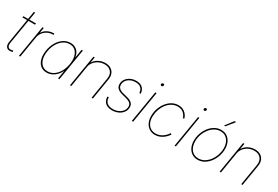

<svg xmlns="http://www.w3.org/2000/svg" viewBox="64 -1789 4101 2834"><g transform="rotate(30 2115.0 -372.5)"><path d="M264.6 -539.1 260.7 -516.6H44.9L48.8 -539.1ZM150.9 -671.4H173.3L79.1 -102.5Q71.3 -54.7 90.8 -33Q110.4 -11.2 153.8 -20Q158.7 -21 164.6 -22Q170.4 -22.9 175.3 -23.4L176.3 -1.5Q170.4 -1 164.6 0Q158.7 1 152.8 2Q98.1 12.2 73 -17.8Q47.9 -47.9 56.6 -102.5Z M284.7 0 374 -539.1H396.5L381.8 -450.2H384.3Q410.6 -493.7 458.7 -519.3Q506.8 -544.9 563 -544.9Q567.4 -544.9 568.8 -544.9Q570.3 -544.9 574.7 -544.9L571.3 -522.5Q568.8 -522.5 566.4 -522.5Q564 -522.5 559.6 -522.5Q511.7 -522.5 470.5 -501.2Q429.2 -480 401.6 -443.1Q374 -406.2 366.2 -358.4L307.1 0Z M759.8 10.7Q695.3 10.7 653.1 -25.4Q610.8 -61.5 594.7 -124.8Q578.6 -188 591.8 -268.6Q605 -348.6 642.3 -411.6Q679.7 -474.6 734.1 -510.7Q788.6 -546.9 852.5 -546.9Q897 -546.9 931.6 -528.6Q966.3 -510.3 988 -477.1Q1009.8 -443.8 1015.6 -399.4H1018.1L1041 -539.1H1063.5L974.1 0H951.7L974.1 -136.7H971.7Q951.2 -92.8 918.2 -59.3Q885.3 -25.9 845 -7.6Q804.7 10.7 759.8 10.7ZM762.7 -11.7Q821.3 -11.7 869.6 -45.2Q918 -78.6 950.9 -136.5Q983.9 -194.3 996.1 -268.6Q1008.3 -342.3 994.9 -400.1Q981.4 -458 944.3 -491.2Q907.2 -524.4 849.6 -524.4Q792 -524.4 742.9 -491.2Q693.8 -458 660.2 -400.1Q626.5 -342.3 614.3 -268.6Q602.1 -194.3 616 -136.5Q629.9 -78.6 667.5 -45.2Q705.1 -11.7 762.7 -11.7Z M1235.8 -359.4 1176.8 0H1154.3L1243.2 -539.1H1265.6L1246.6 -421.9H1240.7Q1268.6 -484.4 1325.7 -515.6Q1382.8 -546.9 1444.8 -546.9Q1501 -546.9 1539.8 -523.2Q1578.6 -499.5 1595.9 -457.5Q1613.3 -415.5 1604 -359.4L1544.9 0H1522.5L1582 -359.9Q1594.2 -434.1 1556.4 -479.2Q1518.6 -524.4 1444.8 -524.4Q1393.6 -524.4 1349.1 -503.2Q1304.7 -481.9 1274.4 -444.6Q1244.1 -407.2 1235.8 -359.4Z M1876 10.7Q1827.1 10.7 1792.5 -5.1Q1757.8 -21 1738.5 -50.8Q1719.2 -80.6 1716.8 -121.6Q1716.3 -126.5 1716.6 -126.7Q1716.8 -127 1716.8 -132.3L1739.3 -134.8Q1739.3 -74.2 1774.7 -43Q1810.1 -11.7 1876 -11.7Q1926.3 -11.7 1968 -30.5Q2009.8 -49.3 2034.9 -82.8Q2060.1 -116.2 2060.1 -159.2Q2060.1 -192.9 2037.4 -214.6Q2014.6 -236.3 1970.2 -248L1887.7 -269.5Q1833.5 -283.7 1805.7 -312Q1777.8 -340.3 1777.8 -381.8Q1777.8 -430.2 1804.4 -467.3Q1831.1 -504.4 1875 -525.6Q1918.9 -546.9 1972.2 -546.9Q2037.6 -546.9 2075.4 -515.1Q2113.3 -483.4 2120.6 -422.4Q2121.1 -419.4 2120.8 -418.7Q2120.6 -418 2121.1 -415L2099.1 -411.6Q2094.2 -468.3 2062.7 -496.3Q2031.2 -524.4 1972.2 -524.4Q1924.3 -524.4 1885.3 -506.1Q1846.2 -487.8 1823.5 -455.8Q1800.8 -423.8 1800.8 -382.8Q1800.8 -348.6 1824 -325.7Q1847.2 -302.7 1894 -290.5L1977.1 -269.5Q2028.3 -256.3 2055.4 -229Q2082.5 -201.7 2082.5 -160.2Q2082.5 -122.1 2065.9 -90.6Q2049.3 -59.1 2020.5 -36.4Q1991.7 -13.7 1954.3 -1.5Q1917 10.7 1876 10.7Z M2208 0 2297.4 -539.1H2319.8L2230.5 0ZM2328.6 -666Q2319.3 -666 2313.7 -672.9Q2308.1 -679.7 2309.6 -689Q2311 -698.7 2319.1 -705.3Q2327.1 -711.9 2336.9 -711.9Q2346.2 -711.9 2351.6 -705.3Q2356.9 -698.7 2355.5 -689Q2354 -679.2 2346.2 -672.6Q2338.4 -666 2328.6 -666Z M2604 7.8Q2545.4 7.8 2502.4 -21.7Q2459.5 -51.3 2437.3 -103.5Q2415 -155.8 2418 -222.7Q2419.9 -284.2 2441.4 -342.3Q2462.9 -400.4 2499.8 -446.5Q2536.6 -492.7 2585.7 -519.8Q2634.8 -546.9 2692.4 -546.9Q2737.3 -546.9 2768.6 -531.5Q2799.8 -516.1 2819.8 -493.9Q2839.8 -471.7 2849.9 -450.7Q2859.9 -429.7 2861.3 -418L2840.3 -410.6Q2838.9 -421.4 2829.8 -440.2Q2820.8 -459 2803.5 -478.5Q2786.1 -498 2758.8 -511.2Q2731.4 -524.4 2692.4 -524.4Q2637.7 -524.4 2592.5 -498.5Q2547.4 -472.7 2513.9 -429Q2480.5 -385.3 2461.4 -330.8Q2442.4 -276.4 2440.4 -219.2Q2437.5 -157.7 2456.8 -111.6Q2476.1 -65.4 2513.7 -40Q2551.3 -14.6 2604 -14.6Q2643.6 -14.6 2676.5 -28.3Q2709.5 -42 2734.1 -62.3Q2758.8 -82.5 2774.4 -101.6Q2790 -120.6 2794.9 -131.3L2814.5 -121.1Q2809.6 -109.4 2792.5 -88.1Q2775.4 -66.9 2748 -44.9Q2720.7 -22.9 2684.3 -7.6Q2647.9 7.8 2604 7.8Z M2937 0 3026.4 -539.1H3048.8L2959.5 0ZM3057.6 -666Q3048.3 -666 3042.7 -672.9Q3037.1 -679.7 3038.6 -689Q3040 -698.7 3048.1 -705.3Q3056.2 -711.9 3065.9 -711.9Q3075.2 -711.9 3080.6 -705.3Q3085.9 -698.7 3084.5 -689Q3083 -679.2 3075.2 -672.6Q3067.4 -666 3057.6 -666Z M3332 10.7Q3275.9 10.7 3233.9 -17.3Q3191.9 -45.4 3168.7 -95Q3145.5 -144.5 3145.5 -208.5Q3145.5 -270.5 3166 -330.8Q3186.5 -391.1 3223.6 -439.7Q3260.7 -488.3 3311.3 -517.6Q3361.8 -546.9 3421.9 -546.9Q3478.5 -546.9 3520 -518.8Q3561.5 -490.7 3584.7 -441.4Q3607.9 -392.1 3607.9 -328.1Q3607.9 -266.1 3587.4 -205.8Q3566.9 -145.5 3530 -96.7Q3493.2 -47.9 3442.6 -18.6Q3392.1 10.7 3332 10.7ZM3332.5 -11.7Q3387.7 -11.7 3433.8 -39.3Q3480 -66.9 3513.9 -112.5Q3547.9 -158.2 3566.7 -214.4Q3585.4 -270.5 3585.4 -327.1Q3585.4 -385.7 3565.4 -430.2Q3545.4 -474.6 3508.8 -499.5Q3472.2 -524.4 3421.9 -524.4Q3368.2 -524.4 3322.3 -498Q3276.4 -471.7 3241.7 -426.5Q3207 -381.3 3187.5 -325Q3168 -268.6 3168 -209.5Q3168 -121.1 3212.4 -66.4Q3256.8 -11.7 3332.5 -11.7ZM3420.4 -622.1 3522 -755.9H3550.8L3443.4 -622.1Z M3786.6 -359.4 3727.5 0H3705.1L3793.9 -539.1H3816.4L3797.4 -421.9H3791.5Q3819.3 -484.4 3876.5 -515.6Q3933.6 -546.9 3995.6 -546.9Q4051.8 -546.9 4090.6 -523.2Q4129.4 -499.5 4146.7 -457.5Q4164.1 -415.5 4154.8 -359.4L4095.7 0H4073.2L4132.8 -359.9Q4145 -434.1 4107.2 -479.2Q4069.3 -524.4 3995.6 -524.4Q3944.3 -524.4 3899.9 -503.2Q3855.5 -481.9 3825.2 -444.6Q3794.9 -407.2 3786.6 -359.4Z"/></g></svg>

Font: Inter 18pt Thin
Style: Italic
Weight: 250
Italic angle: -9.3988°
Version: Version 4.001;git-66647c0bb